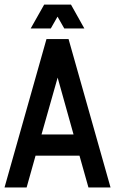

<svg xmlns="http://www.w3.org/2000/svg" viewBox="-20 -829 509 849"><path d="M163.6 -234.4H305.2L234.9 -485.8ZM283.2 -656.2 468.8 0H371.1L331.5 -140.6H137.2L97.7 0H0L185.5 -656.2ZM175.3 -808.6H293.9L353 -703.1H264.2L234.4 -755.4L204.6 -703.1H115.7Z"/></svg>

Font: Lambda
Style: Regular
Weight: 400
Designer: GGBotNet
Version: 0.22